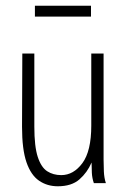

<svg xmlns="http://www.w3.org/2000/svg" viewBox="-20 -640 440 671"><path d="M182 11Q145 11 116.5 -8.5Q88 -28 72.5 -73Q57 -118 57 -197L58 -453H100V-197Q100 -128 112 -91.5Q124 -55 145 -41.5Q166 -28 194 -28Q237 -28 268 -70Q299 -112 299 -201V-453H342V-82Q342 -64 343 -41Q344 -18 350 0H308Q302 -17 301 -36Q300 -55 300 -72Q285 -37 257.5 -13Q230 11 182 11ZM102 -582V-620H298V-582Z"/></svg>

Font: Inconsolata Condensed Light
Style: Regular
Weight: 300
Width: 3
Monospace: yes
Designer: Raph Levien, Cyreal, Brenton Simpson
Foundry: Raph Levien, Cyreal, Google
Version: Version 3.001; ttfautohint (v1.8.2.53-6de2)